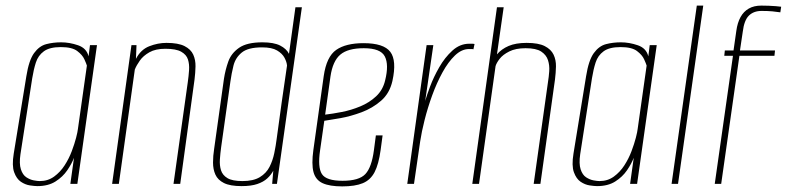

<svg xmlns="http://www.w3.org/2000/svg" viewBox="-20 -656 2807 685"><path d="M113 8Q104 8 87 5.5Q70 3 54.5 -7.5Q39 -18 30.5 -41.5Q22 -65 29 -108L74 -384Q83 -441 101.5 -466.5Q120 -492 145 -498.5Q170 -505 198 -505Q228 -505 258.5 -494.5Q289 -484 296 -455L301 -495H326L256 0H231L244 -93Q236 -72 220 -48.5Q204 -25 178 -8.5Q152 8 113 8ZM122 -10Q151 -10 173 -26Q195 -42 210.5 -66Q226 -90 236 -116.5Q246 -143 251.5 -164.5Q257 -186 258 -196L290 -422Q288 -429 281 -444.5Q274 -460 255.5 -474Q237 -488 197 -488Q157 -488 136.5 -473Q116 -458 108 -433Q100 -408 95 -377L53 -106Q48 -72 54.5 -52Q61 -32 74 -23.5Q87 -15 100.5 -12.5Q114 -10 122 -10Z M380 0 449 -495H467L465 -446Q482 -479 512.5 -491Q543 -503 574 -503Q616 -503 638.5 -491.5Q661 -480 669.5 -461Q678 -442 677.5 -419Q677 -396 674 -372L623 0H599L650 -363Q653 -384 654.5 -405.5Q656 -427 650.5 -444Q645 -461 626.5 -471.5Q608 -482 570 -482Q535 -482 513 -469.5Q491 -457 479 -440Q467 -423 461 -408L404 0Z M842 8Q801 8 779 -3Q757 -14 748.5 -33Q740 -52 740 -76Q740 -100 744 -125L779 -375Q784 -407 794.5 -436.5Q805 -466 833 -485.5Q861 -505 916 -505Q957 -505 979.5 -493.5Q1002 -482 1011 -464L1034 -630H1057L968 0H951L955 -47Q947 -32 933.5 -19.5Q920 -7 898 0.5Q876 8 842 8ZM845 -10Q884 -10 907 -24Q930 -38 941.5 -60.5Q953 -83 958.5 -109.5Q964 -136 967 -160Q976 -226 985 -291Q994 -356 1004 -422Q1003 -435 995 -450Q987 -465 968.5 -476Q950 -487 915 -487Q865 -487 842.5 -468.5Q820 -450 813 -422Q806 -394 802 -365L769 -131Q766 -109 764.5 -87.5Q763 -66 768.5 -48.5Q774 -31 791.5 -20.5Q809 -10 845 -10Z M1201 9Q1156 9 1131 -2.5Q1106 -14 1098.5 -42Q1091 -70 1098 -121L1135 -385Q1145 -454 1179.5 -478Q1214 -502 1277 -502Q1349 -502 1372.5 -471Q1396 -440 1380 -367Q1370 -323 1339.5 -296.5Q1309 -270 1270 -255.5Q1231 -241 1194.5 -234.5Q1158 -228 1137 -225L1122 -120Q1113 -59 1128.5 -35Q1144 -11 1202 -11Q1261 -11 1283.5 -35Q1306 -59 1314 -120L1321 -173H1345L1338 -121Q1331 -70 1316.5 -42Q1302 -14 1274.5 -2.5Q1247 9 1201 9ZM1140 -247Q1166 -250 1199.5 -256.5Q1233 -263 1265.5 -276.5Q1298 -290 1322 -312.5Q1346 -335 1354 -369Q1368 -425 1353 -454.5Q1338 -484 1278 -484Q1221 -484 1194 -461Q1167 -438 1159 -383Z M1433 0 1502 -495H1526L1497 -296Q1502 -314 1514.5 -347.5Q1527 -381 1547 -416Q1567 -451 1594 -475.5Q1621 -500 1654 -500Q1658 -500 1664 -500Q1670 -500 1673 -499L1669 -480Q1667 -481 1662.5 -481Q1658 -481 1653 -481Q1627 -481 1603 -458Q1579 -435 1558.5 -397.5Q1538 -360 1522 -316Q1506 -272 1495 -228.5Q1484 -185 1479 -151L1457 0Z M1665 0 1753 -630H1777L1753 -462Q1769 -481 1794.5 -492Q1820 -503 1859 -503Q1901 -503 1923.5 -491.5Q1946 -480 1955 -461Q1964 -442 1963.5 -419Q1963 -396 1960 -372L1908 0H1884L1935 -363Q1938 -381 1939.5 -402Q1941 -423 1935 -441.5Q1929 -460 1911 -472Q1893 -484 1855 -484Q1820 -484 1797 -472.5Q1774 -461 1762.5 -446Q1751 -431 1748 -420L1689 0Z M2110 8Q2101 8 2084 5.5Q2067 3 2051.5 -7.5Q2036 -18 2027.5 -41.5Q2019 -65 2026 -108L2071 -384Q2080 -441 2098.5 -466.5Q2117 -492 2142 -498.5Q2167 -505 2195 -505Q2225 -505 2255.5 -494.5Q2286 -484 2293 -455L2298 -495H2323L2253 0H2228L2241 -93Q2233 -72 2217 -48.5Q2201 -25 2175 -8.5Q2149 8 2110 8ZM2119 -10Q2148 -10 2170 -26Q2192 -42 2207.5 -66Q2223 -90 2233 -116.5Q2243 -143 2248.5 -164.5Q2254 -186 2255 -196L2287 -422Q2285 -429 2278 -444.5Q2271 -460 2252.5 -474Q2234 -488 2194 -488Q2154 -488 2133.5 -473Q2113 -458 2105 -433Q2097 -408 2092 -377L2050 -106Q2045 -72 2051.5 -52Q2058 -32 2071 -23.5Q2084 -15 2097.5 -12.5Q2111 -10 2119 -10Z M2376 0 2466 -636H2489L2399 0Z M2530 0 2595 -457H2564L2566 -476H2597L2607 -546Q2611 -575 2622 -595Q2633 -615 2651.5 -625.5Q2670 -636 2696 -636Q2709 -636 2722.5 -635.5Q2736 -635 2748 -634Q2760 -633 2767 -632L2764 -612Q2751 -614 2735.5 -615.5Q2720 -617 2697 -617Q2669 -617 2652 -600.5Q2635 -584 2630 -543L2620 -476H2745L2743 -457H2618L2553 0Z"/></svg>

Font: Alumni Sans Thin
Style: Italic
Weight: 100
Italic angle: -8°
Designer: Robert E. Leuschke
Foundry: Robert E. Leuschke
Version: Version 1.016